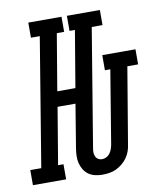

<svg xmlns="http://www.w3.org/2000/svg" viewBox="-130 -802 736 877"><g transform="rotate(-10 237.5 -363.5)"><path d="M274 8Q257 8 240 4Q223 0 210 -9.5Q197 -19 188.5 -33Q180 -47 176 -63Q172 -79 172.5 -96.5Q173 -114 176 -132L209 -333H126L82 -70H107V0H-47V-70H4L102 -665H61V-735H215V-665H181L137 -403H221L265 -665H240V-735H393V-665H343L253 -120Q251 -110 251 -100Q251 -90 255 -81Q259 -72 267 -67Q275 -62 285 -62Q295 -62 305 -67Q315 -72 321.5 -81Q328 -90 331.5 -100Q335 -110 337 -120L393 -460H368V-530H522V-460H472L413 -108Q411 -92 405.5 -76.5Q400 -61 390 -47Q380 -33 366.5 -22Q353 -11 338 -4Q323 3 306.5 5.5Q290 8 274 8Z"/></g></svg>

Font: Iosevka Curly Slab Oblique
Style: Regular
Weight: 400
Italic angle: -9°
Monospace: yes
Designer: Belleve Invis
Foundry: Belleve Invis
Version: Version 11.1.0; ttfautohint (v1.8.3)